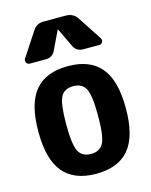

<svg xmlns="http://www.w3.org/2000/svg" viewBox="-117 -846 734 931"><g transform="rotate(-15 250.0 -380.5)"><path d="M187.5 -124Q205.1 -89.8 250 -89.8Q294.9 -89.8 312.5 -124Q330.1 -158.2 330.1 -260.3Q330.1 -362.3 312.5 -396Q294.9 -429.7 250 -429.7Q205.1 -429.7 187.5 -396Q169.9 -362.3 169.9 -260.3Q169.9 -158.2 187.5 -124ZM85 -465.3Q139.6 -530.3 250 -530.3Q360.4 -530.3 415 -465.3Q469.7 -400.4 469.7 -260.3Q469.7 -120.1 415 -55.2Q360.4 9.8 250 9.8Q139.6 9.8 85 -55.2Q30.3 -120.1 30.3 -260.3Q30.3 -400.4 85 -465.3ZM304.7 -769.5Q340.8 -769.5 360.4 -741.2L440.4 -619.1Q446.3 -609.4 440.9 -599.6Q435.5 -589.8 424.8 -589.8H344.7Q308.6 -589.8 294.9 -622.1L251 -713.9Q251 -714.8 250 -714.8Q249 -714.8 249 -713.9L205.1 -622.1Q191.4 -589.8 155.3 -589.8H75.2Q64.5 -589.8 59.1 -599.6Q53.7 -609.4 59.6 -619.1L139.6 -741.2Q158.2 -770.5 195.3 -769.5Z"/></g></svg>

Font: Rounded-L Mgen+ 1mn bold
Style: Bold
Weight: 700
Designer: [Source Han Sans]
Ryoko NISHIZUKA  (kana & ideographs); Paul D. Hunt (Latin, Greek & Cyrillic); Wenlong ZHANG  (bopomofo
Version: Version 1.059.20150602